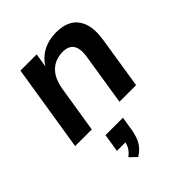

<svg xmlns="http://www.w3.org/2000/svg" viewBox="-217 -620 1020 1020"><g transform="rotate(-45 292.5 -110.5)"><path d="M26 0 104 -489H226L210 -390H202Q227 -443 273.5 -471Q320 -499 383 -499Q437 -499 473.5 -477Q510 -455 525.5 -409.5Q541 -364 530 -293L484 0H359L405 -291Q411 -328 405 -352Q399 -376 381.5 -388.5Q364 -401 333 -401Q294 -401 264.5 -384Q235 -367 217.5 -336.5Q200 -306 193 -263L151 0ZM222 278 184 242Q209 222 218.5 203.5Q228 185 232 160L256 175H165L181 73H312L300 149Q293 192 277 222.5Q261 253 222 278Z"/></g></svg>

Font: Nunito Sans 12pt
Style: Bold Italic
Weight: 700
Italic angle: -9°
Designer: Vernon Adams
Foundry: Vernon Adams
Version: Version 3.101;gftools[0.9.27]